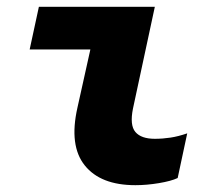

<svg xmlns="http://www.w3.org/2000/svg" viewBox="-20 -536 640 563"><path d="M377 7Q275 7 228.5 -51Q182 -109 207 -220L245 -391H67L94 -516H434L370 -218Q360 -169 377 -149Q394 -129 434 -129Q457 -129 480 -132.5Q503 -136 529 -145L501 -14Q482 -5 446 1Q410 7 377 7Z"/></svg>

Font: Red Hat Mono
Style: Italic
Weight: 300
Italic angle: -12°
Monospace: yes
Designer: Pentagram, MCKL
Foundry: Pentagram, MCKL
Version: Version 1.023